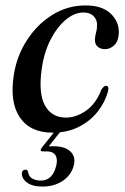

<svg xmlns="http://www.w3.org/2000/svg" viewBox="-20 -478 462 707"><path d="M287 -432Q254.5 -432 222.5 -405.5Q190.5 -379 166.2 -332Q142 -285 133.5 -223.5Q121 -133.5 145.8 -89.2Q170.5 -45 222.5 -45Q260.5 -45 297 -70.5Q333.5 -96 353 -147.5Q363 -162.5 370 -162Q382.5 -161.5 378 -142.5Q367 -101.5 339.5 -66.8Q312 -32 270 -10.8Q228 10.5 174 10.5Q91 10.5 53 -45.8Q15 -102 31 -203Q42 -273 79.8 -331Q117.5 -389 173.2 -423.5Q229 -458 295 -458Q356.5 -458 388 -427.5Q419.5 -397 417.5 -355Q416 -326 400.8 -311.5Q385.5 -297 366.5 -297Q349.5 -297 339.2 -306.5Q329 -316 329.5 -332Q330 -345.5 333.8 -358.2Q337.5 -371 337.5 -386.5Q337.5 -406 324.2 -419Q311 -432 287 -432ZM189 -3.5H210.5L159.5 61Q166.5 60.5 176.5 60.5Q220 60.5 240 80.5Q260 100.5 251.5 132Q242.5 166.5 211.2 187.8Q180 209 136 209Q99.5 209 79.5 194.2Q59.5 179.5 60.5 158.5Q62.5 147.5 72.5 147Q80 145.5 83 153.5Q85 171.5 98.5 179.2Q112 187 130 187Q173.5 187 187 132.5Q193 108.5 184.5 94Q176 79.5 152 79.5H138Q130.5 79.5 130 75.2Q129.5 71 134.5 65Z"/></svg>

Font: Fraunces 72pt
Style: Italic
Weight: 400
Italic angle: -16°
Version: Version 1.000;[b76b70a41]